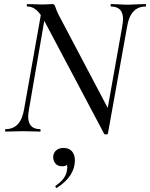

<svg xmlns="http://www.w3.org/2000/svg" viewBox="-20 -645 736 941"><path d="M186 -623Q205 -623 218 -624Q231 -625 237 -625Q243 -625 246 -621.5Q249 -618 253 -606Q260 -586 267 -573L508 -116L579 -515Q583 -541 583 -551Q583 -613 524 -613Q522 -613 522 -619Q522 -625 524 -625L558 -624Q588 -622 609 -622Q625 -622 655 -624L694 -625Q696 -625 696 -619Q696 -613 694 -613Q619 -613 603 -515L509 9Q509 11 506 12.5Q503 14 499 14Q491 14 490 10L197 -543L122 -109Q118 -83 118 -74Q118 -12 177 -12Q179 -12 179 -6Q179 0 177 0Q155 0 142 -1L93 -2L45 -1Q32 0 7 0Q5 0 5 -6Q5 -12 7 -12Q82 -12 98 -109L180 -571Q164 -594 148 -603.5Q132 -613 114 -613Q111 -613 111 -619Q111 -625 114 -625L153 -624Q165 -623 186 -623ZM241 120Q243 102 256.5 91Q270 80 292 80Q318 80 332.5 96.5Q347 113 347 141Q347 218 260 275L258 276Q254 276 252 271.5Q250 267 253 265Q302 232 308 191Q310 179 310 175Q310 171 308 163Q301 170 285 170Q262 170 250.5 155Q239 140 241 120Z"/></svg>

Font: CormorantInfant-MediumItalic
Style: Italic
Weight: 500
Italic angle: -10°
Designer: Christian Thalmann (Catharsis Fonts)
Foundry: Catharsis Fonts
Version: Version 3.303